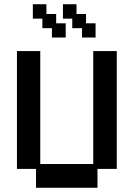

<svg xmlns="http://www.w3.org/2000/svg" viewBox="-20 -874 632 906"><path d="M150 12V-77H60V-633H170V-100H420V-633H531V-77H440V12ZM367 -697V-741H321V-786H277V-854H341V-808H386V-764H431V-697ZM225 -697V-741H180V-786H135V-854H199V-808H245V-764H290V-697Z"/></svg>

Font: Pixelify Sans Medium
Style: Regular
Weight: 500
Designer: Stefie Justprince
Foundry: Typecalism Foundryline
Version: Version 1.000;February 13, 2025;FontCreator 15.0.0.3015 64-b